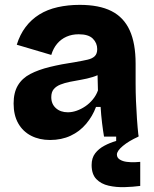

<svg xmlns="http://www.w3.org/2000/svg" viewBox="-20 -562 635 790"><path d="M186 14Q142 14 108 -3.5Q74 -21 55 -54.5Q36 -88 36 -136Q36 -181 53.5 -210.5Q71 -240 104.5 -257.5Q138 -275 185 -286.5Q232 -298 292 -307Q321 -312 340.5 -316.5Q360 -321 370 -331Q380 -341 380 -360Q380 -385 362 -403Q344 -421 304 -421Q276 -421 253.5 -411Q231 -401 215 -382Q199 -363 191 -336L49 -378Q62 -420 85.5 -451Q109 -482 142 -502.5Q175 -523 217.5 -532.5Q260 -542 308 -542Q388 -542 438.5 -516.5Q489 -491 513.5 -437.5Q538 -384 538 -300V-219Q538 -183 539.5 -146.5Q541 -110 543.5 -73.5Q546 -37 550 0H408Q404 -23 400 -55.5Q396 -88 394 -122H375Q361 -84 334.5 -52.5Q308 -21 270.5 -3.5Q233 14 186 14ZM259 -100Q277 -100 295.5 -106.5Q314 -113 331 -124.5Q348 -136 362 -153Q376 -170 383 -190L381 -269L403 -264Q384 -252 361 -245Q338 -238 314.5 -234Q291 -230 268.5 -225.5Q246 -221 228.5 -214Q211 -207 201 -195Q191 -183 191 -162Q191 -134 210 -117Q229 -100 259 -100ZM557 203Q527 207 492.5 208Q458 209 427 202Q396 195 376.5 175Q357 155 357 117Q357 88 371.5 69Q386 50 409.5 37.5Q433 25 458 18V-7H550V0Q510 18 485.5 38.5Q461 59 461 74Q461 87 473 94.5Q485 102 502 104Q519 106 534 105.5Q549 105 557 104Z"/></svg>

Font: Bricolage Grotesque 96pt ExtraBold ExtraBold
Style: Regular
Weight: 800
Version: Version 1.001;gftools[0.9.33.dev8+g029e19f]